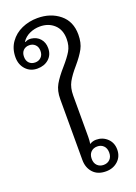

<svg xmlns="http://www.w3.org/2000/svg" viewBox="-168 -956 728 1030"><g transform="rotate(-20 196.5 -440.5)"><path d="M152 -92V-439Q152 -487 171 -520.5Q190 -554 228 -597Q262 -636 278.5 -664Q295 -692 295 -731Q295 -784 263 -813.5Q231 -843 182 -843Q151 -843 123.5 -830.5Q96 -818 80 -794L82 -791Q96 -800 116 -798Q148 -794 166.5 -772.5Q185 -751 185 -719Q185 -681 159.5 -658Q134 -635 94 -635Q54 -635 28.5 -662.5Q3 -690 3 -732Q3 -781 28.5 -817Q54 -853 95.5 -871.5Q137 -890 185 -890Q260 -890 311 -848.5Q362 -807 362 -732Q362 -685 344.5 -652.5Q327 -620 292 -579Q258 -540 241 -509Q224 -478 224 -434V-198Q224 -178 221 -158Q237 -169 258 -169Q295 -169 321 -144.5Q347 -120 347 -81Q347 -41 319.5 -16Q292 9 251 9Q204 9 178 -19.5Q152 -48 152 -92ZM141 -719Q141 -742 127.5 -755Q114 -768 94 -768Q73 -768 60 -755Q47 -742 47 -719Q47 -696 60 -683Q73 -670 94 -670Q114 -670 127.5 -683Q141 -696 141 -719ZM301 -80Q301 -105 287 -119Q273 -133 251 -133Q229 -133 215 -119Q201 -105 201 -80Q201 -56 215 -42Q229 -28 251 -28Q273 -28 287 -42Q301 -56 301 -80Z"/></g></svg>

Font: Maitree
Style: Regular
Weight: 400
Designer: CadsonDemak Team
Foundry: CadsonDemak
Version: Version 1.001